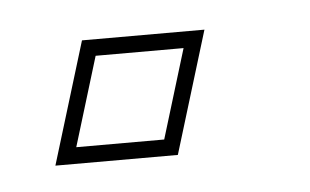

<svg xmlns="http://www.w3.org/2000/svg" viewBox="-26 -105 281 174"><g transform="rotate(-5 114.5 -18.5)"><path d="M51.8 -19 64 -59H144L131.8 -19L131.5 -18L119.3 22H39.3L51.5 -18ZM52.9 -74 19 37H130.4L164.3 -74Z"/></g></svg>

Font: Nordica Plus
Style: NordicaClassicLtExtOblOl
Weight: 300
Version: Version 1.01